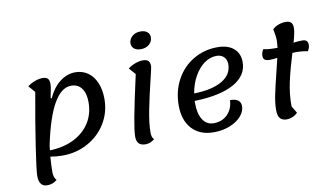

<svg xmlns="http://www.w3.org/2000/svg" viewBox="-94 -1030 2465 1443"><g transform="rotate(-10 1138.5 -308.5)"><path d="M694 -365Q694 -264 643.5 -180.5Q593 -97 505 -48.5Q417 0 311 0Q263 0 218 -8Q213 59 213 112Q213 131 219 147.5Q225 164 234 172Q203 200 159 200Q96 200 96 117Q96 78 123.5 -104.5Q151 -287 191 -507L147 -557Q171 -576 203 -588Q235 -600 262 -600Q290 -600 302 -587.5Q314 -575 314 -545Q314 -520 297 -442L304 -437Q339 -515 394 -557.5Q449 -600 512 -600Q566 -600 607.5 -571Q649 -542 671.5 -488.5Q694 -435 694 -365ZM572 -362Q572 -430 543.5 -468Q515 -506 464 -506Q314 -506 228 -95L223 -55Q328 -58 407 -97.5Q486 -137 529 -205Q572 -273 572 -362Z M959 -742Q959 -772 984 -794.5Q1009 -817 1048 -817Q1081 -817 1099.5 -801.5Q1118 -786 1118 -761Q1118 -729 1093 -707Q1068 -685 1029 -685Q997 -685 978 -700.5Q959 -716 959 -742ZM872 -46Q872 -87 891.5 -192Q911 -297 958 -508L914 -558Q938 -577 969.5 -588.5Q1001 -600 1027 -600Q1057 -600 1069.5 -587.5Q1082 -575 1082 -545Q1082 -537 1063 -459Q1032 -332 1011.5 -229Q991 -126 991 -55Q991 -17 1009 -2Q976 25 940 25Q906 25 889 8Q872 -9 872 -46Z M1359 -232V-213Q1359 -133 1389 -87.5Q1419 -42 1471 -42Q1536 -42 1577 -83Q1618 -124 1622 -192Q1703 -192 1703 -132Q1703 -92 1671 -55.5Q1639 -19 1583.5 3Q1528 25 1461 25Q1355 25 1295 -40Q1235 -105 1235 -219Q1235 -327 1282 -414Q1329 -501 1412 -550.5Q1495 -600 1597 -600Q1676 -600 1720.5 -562Q1765 -524 1765 -457Q1765 -354 1659.5 -295.5Q1554 -237 1359 -232ZM1365 -288Q1503 -291 1579.5 -336Q1656 -381 1656 -460Q1656 -495 1635 -516Q1614 -537 1580 -537Q1529 -537 1484.5 -504.5Q1440 -472 1408.5 -415.5Q1377 -359 1365 -288Z M2277 -499Q2277 -473 2261 -452Q2246 -456 2220.5 -458.5Q2195 -461 2173 -461Q2154 -461 2145 -460Q2109 -344 2088.5 -250.5Q2068 -157 2069 -65L2101 -11Q2083 7 2060.5 16Q2038 25 2017 25Q1986 25 1968 7Q1950 -11 1950 -60Q1950 -109 1963 -172.5Q1976 -236 2001 -336L2027 -443Q1994 -438 1966 -438Q1941 -438 1930 -447.5Q1919 -457 1919 -477Q1919 -503 1935 -526Q1963 -517 2026 -517H2042Q2046 -557 2046 -570Q2046 -608 2034 -659Q2051 -677 2079 -687.5Q2107 -698 2134 -698Q2163 -698 2176 -685Q2189 -672 2189 -642Q2189 -610 2167 -534Q2202 -539 2231 -539Q2257 -539 2267 -529Q2277 -519 2277 -499Z"/></g></svg>

Font: Lemonada
Style: Regular
Weight: 400
Designer: Mohamed Gaber (Arabic) Eduardo Tunni (Latin)
Foundry: Kief Type Foundry
Version: Version 3.006